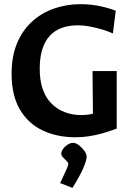

<svg xmlns="http://www.w3.org/2000/svg" viewBox="-20 -647 637 925"><path d="M343.3 14.3Q256.1 14.3 186.6 -18Q117 -50.3 76.5 -118.3Q35.9 -186.3 35.9 -292.1Q35.9 -377.6 62.9 -440.5Q89.9 -503.5 136.5 -545Q183.1 -586.5 242.8 -606.7Q302.5 -626.9 367.3 -626.9Q419 -626.9 465.9 -616.5Q512.8 -606.1 537.4 -594.9L523.9 -485.8Q503 -495.6 473.4 -504.6Q443.7 -513.6 411.8 -519.5Q379.8 -525.4 350.8 -524.9Q308.7 -524.4 275.4 -511.8Q242 -499.2 219 -473.7Q196 -448.2 183.7 -409.1Q171.4 -369.9 171.4 -316Q171.4 -264.1 183.1 -225.9Q194.9 -187.8 215.6 -162.2Q236.4 -136.6 262.8 -120.9Q289.2 -105.2 317.9 -98.7Q346.7 -92.2 375.2 -92.7Q403.8 -93.1 427.8 -99.3L425.8 -304.6H542.2V-27.5Q507.3 -14.3 474.3 -4.9Q441.3 4.5 408.7 9.4Q376.1 14.3 343.3 14.3ZM275.2 93.1Q275.2 81.9 284.2 69.8Q293.2 57.7 306.6 49.4Q319.9 41.1 332.3 41.1Q345.1 41.1 360.4 52.8Q375.7 64.5 386.6 79.7Q397.5 94.9 397.5 106.7Q397.5 124.7 382.1 161.1Q366.7 197.6 329.1 258.2L269.8 235Q278.9 214.7 288 196.1Q297.1 177.5 303.1 162.8Q309.1 148.2 309.1 142.2Q309.1 136.1 300.7 128.3Q292.4 120.5 283.8 111.5Q275.2 102.5 275.2 93.1Z"/></svg>

Font: Ancizar Sans Thin
Style: Regular
Weight: 100
Designer: Cesar Puertas, Viviana Monsalve, Julian Moncada, Julian Prieto, Jose Castro, Mariel Hernandez, Felipe Aragon, Sara Alarc
Version: Version 8.100